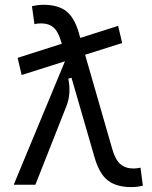

<svg xmlns="http://www.w3.org/2000/svg" viewBox="-20 -762 626 792"><path d="M69.3 -452.6 52.7 -523.4 234.9 -581.5 232.4 -589.4Q220.2 -631.8 200.7 -648.7Q181.2 -665.5 149.9 -665.5Q143.6 -665.5 137 -665Q130.4 -664.6 122.1 -662.1L111.8 -736.3Q135.3 -742.2 159.7 -742.2Q218.3 -742.2 252.4 -716.6Q286.6 -690.9 305.7 -625L311 -605.5L467.3 -655.3L483.9 -584.5L331.1 -536.1L442.9 -147.9Q455.6 -103 476.6 -85Q497.6 -66.9 531.2 -66.9Q542.5 -66.9 559.6 -70.3L569.3 3.9Q545.9 9.8 521.5 9.8Q460.9 9.8 425.3 -17.3Q389.6 -44.4 369.6 -114.3L274.9 -441.4L261.7 -437.5Q274.4 -375.5 253.9 -324.2L126 0H36.6L248 -509.3Z"/></svg>

Font: Cascadia Code PL SemiLight
Style: Regular
Weight: 350
Monospace: yes
Designer: Aaron Bell
Foundry: Saja Typeworks
Version: Version 2404.023; ttfautohint (v1.8.4)